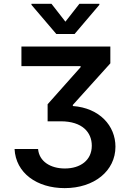

<svg xmlns="http://www.w3.org/2000/svg" viewBox="-20 -788 682 1000"><path d="M178.3 -12.1H55.8C62.1 113.3 172.2 191.8 316.8 191.8C470.2 191.8 581.3 102.6 581.3 -24.1C581.3 -132.8 498.9 -225.5 359.4 -235.8V-241.5L554.7 -458.1V-545.5H91.6V-443.5H399.9V-438.2L228 -245V-156.2H296.5C409.1 -156.2 458.1 -98.4 458.1 -29.1C458.1 46.9 398.4 89.5 317.8 89.5C242.5 89.5 183.9 52.6 178.3 -12.1ZM143.8 -762.8 273.4 -610.8H368.3L497.5 -762.8V-768.1H393.5L320.7 -675.1L248.2 -768.1H143.8Z"/></svg>

Font: Magic Ui Pro Semi Bold
Style: Regular
Weight: 600
Designer: Stefan Endress, Andreas Faust
Version: Version 1.000;FEAKit 1.0